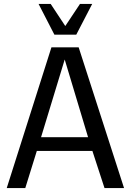

<svg xmlns="http://www.w3.org/2000/svg" viewBox="-20 -955 664 975"><path d="M14.2 0 241.2 -714.8H379.4L609.9 0H510.7L449.2 -188.5H167L108.4 0ZM188.5 -258.3H427.2L308.6 -652.8ZM256.3 -778.8 175.8 -935.1H237.3L311.5 -822.8L386.2 -935.1H448.2L367.2 -778.8Z"/></svg>

Font: Pontano Sans Medium
Style: Regular
Weight: 500
Designer: Vernon Adams
Foundry: Vernon Adams
Version: Version 2.001